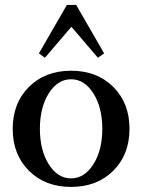

<svg xmlns="http://www.w3.org/2000/svg" viewBox="-20 -736 568 768"><path d="M159.7 -504.9 135.7 -522.5 247.6 -716.3H284.7L396.5 -522.5L371.6 -504.9L265.6 -628.9ZM264.2 11.7Q160.6 11.7 95.7 -53Q30.8 -117.7 30.8 -220.7Q30.8 -323.7 95.7 -388.4Q160.6 -453.1 264.2 -453.1Q368.2 -453.1 433.1 -388.4Q498 -323.7 498 -220.7Q498 -117.7 433.1 -53Q368.2 11.7 264.2 11.7ZM175 -78.9Q210.4 -22.5 264.2 -22.5Q317.9 -22.5 353.5 -78.9Q389.2 -135.3 389.2 -220.7Q389.2 -306.2 353.5 -362.5Q317.9 -418.9 264.2 -418.9Q210.4 -418.9 175 -362.5Q139.6 -306.2 139.6 -220.7Q139.6 -135.3 175 -78.9Z"/></svg>

Font: Elstob 10pt Medium
Style: Regular
Weight: 500
Designer: Peter S. Baker
Version: Version 1.015